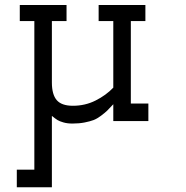

<svg xmlns="http://www.w3.org/2000/svg" viewBox="-20 -496 760 786"><path d="M278.3 -63Q328.6 -63 371.3 -84.5Q414.1 -106 443.8 -137.2V-409.7H383.8V-475.6H575.2V-409.7H515.6V-72.3H587.4V-0.5H443.8V-69.3Q427.7 -51.8 418.9 -43.2Q410.2 -34.7 394 -22.5Q377.9 -10.3 363.3 -4.6Q348.6 1 326.2 5.4Q303.7 9.8 276.4 9.8Q255.4 9.8 239.5 5.1Q223.6 0.5 215.3 -4.6Q207 -9.8 192.4 -21.5V270.5H48.8V198.7H120.6V-409.7H61V-475.6H252.4V-409.7H192.4V-158.2Q192.4 -108.9 212.4 -85.9Q232.4 -63 278.3 -63Z"/></svg>

Font: Eligible
Style: Regular
Weight: 500
Version: Version 1.1